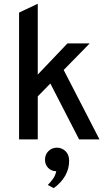

<svg xmlns="http://www.w3.org/2000/svg" viewBox="-20 -742 580 1022"><path d="M81.5 0V-675L181 -722V-345L339 -511H457.5L319 -369.5L509.5 0H401L248 -297.5L181 -229V0ZM266 259.5 234.5 242.5Q246 231 260.2 212.5Q274.5 194 279.5 169.5Q253 169 236.2 151.5Q219.5 134 219.5 108Q219.5 80 238.2 62Q257 44 283 44Q309 44 328.5 62.5Q348 81 348 114.5Q348 156.5 327 193.5Q306 230.5 266 259.5Z"/></svg>

Font: Overpass Medium
Style: Regular
Weight: 500
Designer: Delve Withrington, Dave Bailey, Thomas Jockin
Foundry: Delve Fonts LLC
Version: Version 4.000